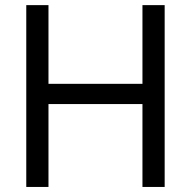

<svg xmlns="http://www.w3.org/2000/svg" viewBox="-20 -740 756 760"><path d="M84 -719.7H171.9V-408.2H543.9V-719.7H631.8V0H543.9V-328.1H171.9V0H84Z"/></svg>

Font: Reddit Sans Chocolate
Style: Regular
Weight: 400
Designer: Stephen Hutchings
Foundry: Reddit
Version: Version 1.013